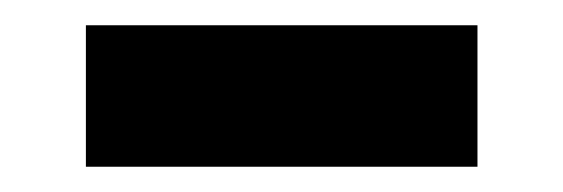

<svg xmlns="http://www.w3.org/2000/svg" viewBox="-20 -389 446 152"><path d="M48 -369H358V-257H48Z"/></svg>

Font: FiraSans
Style: Regular
Weight: 600
Designer: Carrois Corporate & Edenspiekermann AG
Foundry: Carrois Corporate GbR & Edenspiekermann AG
Version: Version 3.106;PS 003.106;hotconv 1.0.70;makeotf.lib2.5.58329